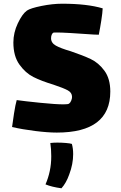

<svg xmlns="http://www.w3.org/2000/svg" viewBox="-20 -666 653 1034"><path d="M361 -390Q426 -368 468.5 -348Q511 -328 542.5 -285Q574 -242 574 -173Q574 48 286 48Q238 48 169.5 39.5Q101 31 45 18Q48 -7 55.5 -55Q63 -103 70 -127Q112 -121 196 -112.5Q280 -104 322 -104Q347 -104 352 -108Q359 -113 363.5 -124Q368 -135 368 -144Q368 -167 345 -179.5Q322 -192 268 -210Q202 -230 159.5 -251.5Q117 -273 84.5 -318.5Q52 -364 52 -437Q52 -490 76 -540.5Q100 -591 125 -609Q144 -622 203.5 -634Q263 -646 315 -646Q449 -646 533 -621Q532 -597 525.5 -555.5Q519 -514 512 -479L484 -480Q330 -491 287 -491Q269 -491 267 -490Q262 -487 258.5 -479Q255 -471 255 -460Q255 -435 280.5 -420.5Q306 -406 361 -390ZM289 102Q312 102 335 104Q358 106 367 109Q374 133 374 164Q374 218 353 273Q337 319 311 348Q259 341 225 327Q240 293 248 255Q256 218 256 175Q256 136 251 104Q270 102 289 102Z"/></svg>

Font: Lalezar
Style: Bold
Weight: 700
Designer: Borna Izadpanah
Foundry: Borna Izadpanah
Version: Version 1.003;January 24, 2021;FontCreator 13.0.0.2683 64-bi